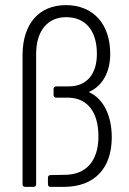

<svg xmlns="http://www.w3.org/2000/svg" viewBox="-20 -729 503 749"><path d="M78 0H111C117 0 121 -4 121 -10V-521C122 -612 168 -662 238 -662C314 -662 358 -609 358 -519C358 -439 318 -392 248 -392H199C193 -392 189 -388 189 -382V-358C189 -352 193 -348 199 -348H248C321 -346 364 -292 364 -197C364 -101 316 -47 232 -47L177 -46C171 -46 167 -42 167 -36V-10C167 -4 171 0 177 0H229C349 0 416 -73 416 -193C416 -279 383 -343 330 -368C327 -369 327 -371 330 -372C379 -394 410 -447 410 -519C410 -635 344 -709 237 -709C133 -709 69 -637 68 -517V-10C68 -4 72 0 78 0Z"/></svg>

Font: Barlow Semi Condensed Light
Style: Regular
Weight: 300
Width: 4
Designer: Jeremy Tribby
Foundry: Tribby Type
Version: Version 1.422;hotconv 1.0.109;makeotfexe 2.5.65596